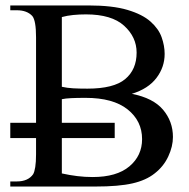

<svg xmlns="http://www.w3.org/2000/svg" viewBox="-20 -682 690 702"><path d="M612.3 -181.2Q612.3 -146.5 595.2 -109.9Q578.1 -73.2 545.4 -47.9Q514.2 -22.9 464.4 -11.5Q414.6 0 329.1 0H17.6V-18.6H41.5Q82.5 -18.6 101.1 -44.9Q106 -53.2 108.9 -71.3Q111.8 -89.4 111.8 -117.7V-177.2H17.6V-232.9H111.8V-545.4Q111.8 -606.9 98.1 -623.5Q78.6 -644.5 41.5 -644.5H17.6V-662.1H303.2Q391.1 -662.1 446 -645.8Q501 -629.4 530.5 -603Q560.1 -576.7 571 -545.7Q582 -514.6 582 -484.9Q582 -436.5 552 -397Q522 -357.4 461.9 -338.9Q540 -323.7 576.2 -280.8Q612.3 -237.8 612.3 -181.2ZM479.5 -489.7Q479.5 -546.4 433.8 -587.9Q388.2 -629.4 294.4 -629.4Q270 -629.4 247.8 -627.2Q225.6 -625 206.1 -619.6V-364.7Q225.1 -360.4 247.8 -359.1Q270.5 -357.9 299.3 -357.9Q396 -357.9 437.7 -392.8Q479.5 -427.7 479.5 -489.7ZM499.5 -173.3Q499.5 -239.7 446.5 -282Q393.6 -324.2 293 -324.2Q261.7 -324.2 240.7 -323.2Q219.7 -322.3 206.1 -319.3V-232.9H399.4V-177.2H206.1V-47.9Q234.9 -41.5 262.7 -38.1Q290.5 -34.7 318.8 -34.7Q406.7 -34.7 453.1 -73.7Q499.5 -112.8 499.5 -173.3Z"/></svg>

Font: BabelStone Roman
Style: Regular
Weight: 400
Designer: Walt Agee, Victor Gaultney, Peter Martin, Debbi Hosken, Becca Hirsbrunner (SIL); Andrew West (BabelStone)
Foundry: BabelStone
Version: Version 16.000